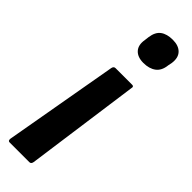

<svg xmlns="http://www.w3.org/2000/svg" viewBox="-231 -510 675 675"><g transform="rotate(45 107.0 -172.5)"><path d="M169 -290Q178 -290 175 -279L116 147Q114 158 106 158H7Q-1 158 0 147L75 -279Q77 -290 86 -290ZM158 -503Q187 -503 202 -487.5Q217 -472 213 -443L210 -428Q207 -399 189 -385.5Q171 -372 142 -372Q113 -372 98.5 -388Q84 -404 89 -433L91 -449Q95 -478 112 -490.5Q129 -503 158 -503Z"/></g></svg>

Font: Sofia Sans Extra Condensed
Style: Bold Italic
Weight: 700
Italic angle: -9°
Designer: Botio Nikoltchev, Ani Petrova
Foundry: lettersoup
Version: Version 4.101